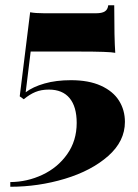

<svg xmlns="http://www.w3.org/2000/svg" viewBox="-20 -569 529 737"><path d="M422.4 -366.2Q400.9 -371.1 283.7 -371.1H97.7L78.6 -214.8Q106.4 -235.8 150.9 -248.5Q195.3 -261.2 252.4 -261.2Q320.8 -261.2 367.4 -240Q414.1 -218.8 436.8 -182.6Q459.5 -146.5 459.5 -101.1Q459.5 -26.9 395.3 29.8Q331.1 86.4 229.2 117.2Q127.4 147.9 19.5 147.9V129.9Q84.5 129.4 143.1 101.8Q201.7 74.2 238 22.7Q274.4 -28.8 274.4 -97.2Q274.4 -159.2 247.3 -192.1Q220.2 -225.1 167.5 -225.1Q138.2 -225.1 115.7 -215.8Q93.3 -206.5 71.3 -188L55.7 -199.2L95.7 -522Q115.2 -518.1 149.4 -518.1H348.6Q371.1 -518.1 382.3 -525.1Q393.6 -532.2 395.5 -548.8H418.5Q418.5 -420.9 422.4 -366.2Z"/></svg>

Font: TypoPRO Playfair Display
Style: Regular
Weight: 900
Designer: Claus Eggers Sørensen
Foundry: Claus Eggers Sørensen
Version: Version 1.004;PS 001.004;hotconv 1.0.70;makeotf.lib2.5.58329